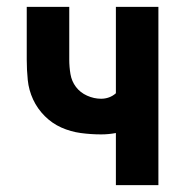

<svg xmlns="http://www.w3.org/2000/svg" viewBox="-20 -540 540 560"><path d="M318 0V-152Q307 -150 296.5 -149Q286 -148 275 -148Q245 -148 215.5 -152Q186 -156 159 -168Q132 -180 110.5 -201.5Q89 -223 76.5 -250Q64 -277 61 -306.5Q58 -336 58 -366V-520H182V-366Q182 -345 185.5 -324Q189 -303 201.5 -286.5Q214 -270 234 -261Q254 -252 275 -252Q287 -252 298 -256Q309 -260 318 -268V-520H442V0Z"/></svg>

Font: Iosevka Extrabold
Style: Regular
Weight: 800
Monospace: yes
Designer: Belleve Invis
Foundry: Belleve Invis
Version: Version 32.5.0; ttfautohint (v1.8.4)